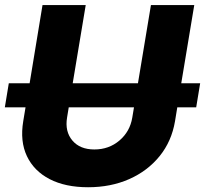

<svg xmlns="http://www.w3.org/2000/svg" viewBox="-25 -748 832 779"><path d="M787.1 -410.2 771 -312.5H694.3L685.1 -256.3Q671.4 -174.8 622.6 -114.5Q573.7 -54.2 499 -21.2Q424.3 11.7 332.5 11.7Q240.2 11.7 176.5 -21.2Q112.8 -54.2 84.2 -114.5Q55.7 -174.8 69.3 -256.3L78.6 -312.5H-5.4L10.7 -410.2H95.2L147.5 -727.5H322.8L270 -410.2H534.7L587.4 -727.5H763.2L710.4 -410.2ZM518.6 -312.5H253.9L247.1 -271Q237.8 -214.4 268.6 -178Q299.3 -141.6 357.9 -141.6Q417 -141.6 459.7 -178Q502.4 -214.4 511.7 -271Z"/></svg>

Font: Inter Display Extra Bold
Style: Italic
Weight: 800
Italic angle: -9.39999°
Designer: Rasmus Andersson
Foundry: rsms
Version: Version 4.000;git-4fc901f